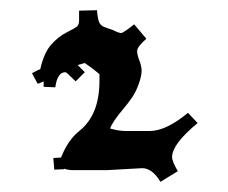

<svg xmlns="http://www.w3.org/2000/svg" viewBox="-20 -752 449 378"><path d="M259.8 -420.9 189.9 -417H126Q113.8 -417 106 -419.9V-418.9Q102.1 -418.9 86.9 -418L85 -440.9L100.1 -441.9L106 -455.1Q118.2 -480 137.2 -495.1Q175.8 -526.4 175.8 -592.8V-606Q166 -614.7 147 -627.9L132.8 -624Q134.3 -622.1 147 -609.9L128.9 -591.8Q110.8 -609.9 108.9 -609.9Q92.8 -609.9 88.9 -580.1L65.9 -581.1V-591.8L54.2 -586.9L43 -607.9Q56.2 -615.2 58.1 -615.2H59.1Q66.4 -647.5 80.3 -663.6Q94.2 -679.7 111.8 -688.5Q129.4 -697.3 132.6 -700.9Q135.7 -704.6 135.7 -711.9V-731L170.9 -731.9Q172.4 -713.4 175.8 -707Q179.2 -700.7 187 -698.2L202.1 -692.9Q213.9 -687 218.3 -687Q222.7 -687 244.1 -704.1L268.1 -675.8Q250 -659.7 250 -651.9Q250 -644 254.4 -632.8Q258.8 -621.6 258.8 -612.3Q258.8 -603 253.4 -587.4Q248 -571.8 240 -560.1Q231.9 -548.3 223.6 -538.6Q201.2 -512.2 196.8 -499Q213.9 -494.1 227.1 -494.1H274.9Q306.6 -494.1 350.1 -529.8L369.1 -509.8Q318.8 -468.3 318.8 -442.9Q318.8 -434.1 330.1 -415L295.9 -394Q279.8 -420.9 259.8 -420.9Z"/></svg>

Font: Eater Caps
Style: Regular
Weight: 400
Version: Version 001.002